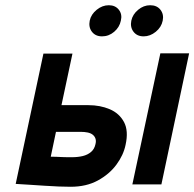

<svg xmlns="http://www.w3.org/2000/svg" viewBox="-20 -705 743 734"><path d="M396 -685Q371 -685 349.5 -667.5Q328 -650 323 -626Q318 -601 331.5 -583.5Q345 -566 370 -566Q396 -566 416.5 -583.5Q437 -601 442 -626Q448 -650 434.5 -667.5Q421 -685 396 -685ZM554 -685Q529 -685 508 -667.5Q487 -650 482 -626Q477 -601 490.5 -583.5Q504 -566 529 -566Q554 -566 575.5 -583.5Q597 -601 602 -626Q607 -650 593.5 -667.5Q580 -685 554 -685ZM486 0H597L703 -501H593ZM318 -303H215L257 -500H146L40 -2Q40 -2 55.5 -1Q71 0 96 1.5Q121 3 149.5 5Q178 7 204.5 8Q231 9 250 9Q310 9 354 -15Q398 -39 425 -75.5Q452 -112 460 -151Q472 -205 454 -238.5Q436 -272 399.5 -287.5Q363 -303 318 -303ZM255 -104Q248 -104 238.5 -104Q229 -104 218.5 -104.5Q208 -105 196.5 -105.5Q185 -106 174 -106L194 -201H288Q303 -201 315 -198.5Q327 -196 334.5 -190Q342 -184 345 -175Q348 -166 345 -154Q341 -135 328 -124Q315 -113 296.5 -108.5Q278 -104 255 -104Z"/></svg>

Font: Advent Pro
Style: Italic
Weight: 400
Italic angle: -12°
Designer: VivaRado, Andreas Kalpakidis
Foundry: VivaRado, Andreas Kalpakidis
Version: Version 3.000